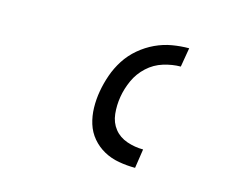

<svg xmlns="http://www.w3.org/2000/svg" viewBox="-61 -863 622 513"><g transform="rotate(15 250.0 -607.0)"><path d="M348 -434Q325 -434 302.5 -438Q280 -442 261 -452.5Q242 -463 228 -479.5Q214 -496 207.5 -517Q201 -538 200.5 -561Q200 -584 204 -607Q208 -630 216 -653Q224 -676 237.5 -697Q251 -718 270.5 -734.5Q290 -751 312.5 -761.5Q335 -772 358.5 -776Q382 -780 405 -780L396 -727Q373 -727 348.5 -719.5Q324 -712 305 -694.5Q286 -677 275.5 -654Q265 -631 261 -607Q257 -583 259.5 -559.5Q262 -536 275.5 -519Q289 -502 311 -494.5Q333 -487 356 -487Z"/></g></svg>

Font: Iosevka Light Oblique
Style: Regular
Weight: 300
Italic angle: -9°
Monospace: yes
Designer: Belleve Invis
Foundry: Belleve Invis
Version: Version 32.5.0; ttfautohint (v1.8.4)